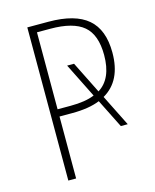

<svg xmlns="http://www.w3.org/2000/svg" viewBox="-105 -754 668 826"><g transform="rotate(-15 229.0 -341.0)"><path d="M421.9 -482.9Q421.9 -357.4 335.9 -308.1L405.8 -168H375L311 -295.9Q262.7 -275.9 187 -275.9H130.9V0H96.2V-682.1H189.9Q308.6 -682.1 365.2 -633.5Q421.9 -585 421.9 -482.9ZM189 -308.1Q255.4 -308.1 295.9 -325.2L219.2 -479H250L320.8 -336.9Q384.8 -376.5 384.8 -481.9Q384.8 -572.3 338.4 -611.6Q292 -650.9 189.9 -650.9H130.9V-308.1Z"/></g></svg>

Font: Fira Sans Compressed UltraLight
Style: Regular
Weight: 200
Width: 1
Designer: Carrois Corporate & Edenspiekermann AG
Foundry: Carrois Corporate GbR & Edenspiekermann AG
Version: Version 4.203;PS 004.203;hotconv 1.0.88;makeotf.lib2.5.64775